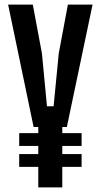

<svg xmlns="http://www.w3.org/2000/svg" viewBox="-20 -820 440 840"><path d="M147.5 0V-90H64V-146H147.5V-181.5H64V-237.5H147.5V-264.5H127L15.5 -800H123.5L163.5 -586L185.5 -355H214.5L237 -586L277 -800H385L272.5 -264.5H252.5V-237.5H337V-181.5H252.5V-146H337V-90H252.5V0Z"/></svg>

Font: Big Shoulders Medium
Style: Regular
Weight: 500
Designer: Patric King
Foundry: XO Type Co
Version: Version 2.002